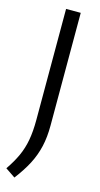

<svg xmlns="http://www.w3.org/2000/svg" viewBox="-144 -780 519 993"><g transform="rotate(15 115.0 -284.0)"><path d="M46 171.5 -6.5 136Q24 91.5 42.8 50.5Q61.5 9.5 70 -37.2Q78.5 -84 78.5 -145.5V-740H157V-136Q157 -74.5 145.5 -24.2Q134 26 109.8 73Q85.5 120 46 171.5Z"/></g></svg>

Font: Encode Sans SC SemiCondensed
Style: Regular
Weight: 400
Width: 4
Designer: Multiple Designers
Foundry: Impallari Type
Version: Version 3.002